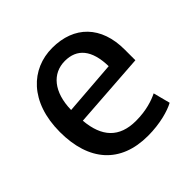

<svg xmlns="http://www.w3.org/2000/svg" viewBox="-148 -677 824 824"><g transform="rotate(-45 264.0 -265.0)"><path d="M492 -254 149 -230C158 -124 209 -68 310 -68C373 -68 419 -84 447 -98L467 -21C436 -4 375 14 301 14C134 14 45 -90 45 -265C45 -448 150 -544 277 -544C410 -544 492 -461 492 -319ZM393 -317C391 -418 349 -466 276 -466C200 -466 148 -405 146 -298Z"/></g></svg>

Font: Repo Medium
Style: Regular
Weight: 500
Designer: Stefan Peev
Foundry: Context Ltd
Version: Version 1.502